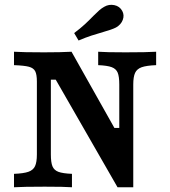

<svg xmlns="http://www.w3.org/2000/svg" viewBox="-20 -789 717 809"><path d="M214.9 -453.2H194.3V-138.2Q194.3 -104.6 201.1 -88.2Q207.9 -71.8 226.3 -64.9Q244.7 -58.1 283.2 -56.5V0Q251.7 -2.4 168.4 -2.4Q77.9 -2.4 39 0V-56.5Q79.7 -58.1 99.8 -65.2Q119.9 -72.3 127.6 -88.9Q135.4 -105.5 135.4 -138.2V-445.2Q135.4 -475 128.4 -488.7Q121.4 -502.4 101.9 -507.7Q82.4 -512.9 39 -514.5V-571Q76.7 -568.5 165.5 -568.5Q237.7 -568.5 281.4 -571L462 -250H482.6V-432.8Q482.6 -466.4 475.9 -482.8Q469.1 -499.1 450.6 -506Q432.2 -512.9 393.7 -514.5V-571Q425.2 -568.5 508.5 -568.5Q599.9 -568.5 637.9 -571V-514.5Q597.3 -512.9 577.1 -505.8Q557 -498.7 549.3 -482.1Q541.5 -465.5 541.5 -432.8V0H475.2ZM417 -654.8Q431.9 -659.1 445.7 -663.7Q459.5 -668.4 469 -673.3Q489.8 -685.2 497.3 -705.2Q504.7 -725.1 495.1 -742.9Q484.3 -762.8 461.6 -767.4Q438.9 -772 419.3 -760.5Q408.6 -754.7 398.1 -745.5Q387.6 -736.3 373.4 -722Q356.8 -704.6 337.9 -687.1Q318.9 -669.5 292.5 -649.7L311.1 -618.3Q341.1 -631.2 364.9 -638.9Q388.7 -646.7 417 -654.8Z"/></svg>

Font: Playfair Micro SmCond SmLight
Style: Regular
Weight: 360
Width: 4
Designer: Claus Eggers Sørensen
Foundry: Claus Eggers Sørensen
Version: Version 2.100;Glyphs 3.2 (3219)